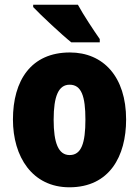

<svg xmlns="http://www.w3.org/2000/svg" viewBox="-20 -786 592 816"><path d="M311 -766H121V-756C153 -722 244 -637 283 -606H404V-620C382 -651 333 -725 311 -766ZM516 -278C516 -460 419 -563 277 -563C112 -563 35 -444 35 -278C35 -120 117 10 275 10C446 10 516 -123 516 -278ZM208 -277C208 -378 229 -426 276 -426C326 -426 343 -377 343 -278C343 -178 326 -127 276 -127C228 -127 208 -179 208 -277Z"/></svg>

Font: Noto Sans Arabic UI Cn Bk
Style: Regular
Weight: 900
Width: 3
Designer: Monotype Design Team, Nadine Chahine and Nizar Qandah
Foundry: Monotype Imaging Inc.
Version: Version 2.010